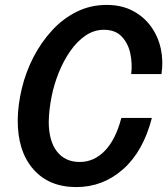

<svg xmlns="http://www.w3.org/2000/svg" viewBox="-20 -750 679 780"><path d="M290 10Q178 10 114.5 -63.5Q51 -137 52 -264Q53 -326 69 -392Q85 -458 116 -518Q147 -578 191 -626Q235 -674 291 -702Q347 -730 413 -730Q474 -730 519.5 -706Q565 -682 594 -641.5Q623 -601 633.5 -551Q644 -501 636 -449H513Q518 -491 509.5 -532Q501 -573 475 -601Q449 -629 402 -629Q362 -629 327.5 -605.5Q293 -582 265.5 -542.5Q238 -503 218.5 -454.5Q199 -406 189 -354.5Q179 -303 178 -256Q178 -178 211 -135Q244 -92 304 -92Q362 -92 406 -137.5Q450 -183 473 -271H597Q562 -135 480 -62.5Q398 10 290 10Z"/></svg>

Font: Instrument Sans SemiCondensed SemiBold Italic
Style: Regular
Weight: 600
Width: 4
Italic angle: -13°
Designer: Rodrigo Fuenzalida
Foundry: fragTYPE
Version: Version 1.000; ttfautohint (v1.8.4.7-5d5b);gftools[0.9.28]